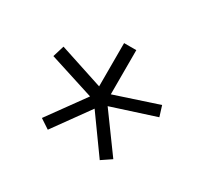

<svg xmlns="http://www.w3.org/2000/svg" viewBox="-78 -863 565 531"><g transform="rotate(30 204.0 -598.0)"><path d="M231.9 -581.1 318.8 -461.9 287.6 -440.9 204.1 -557.1 121.1 -441.9 90.8 -461.9 176.3 -580.1 32.7 -626 43.9 -662.6 184.1 -616.7V-754.9H223.1V-613.8L360.8 -659.2L371.1 -626Z"/></g></svg>

Font: Twentytwelve Slab Light
Style: TwentytwelveSlab
Weight: 300
Designer: Domenico Catapano
Version: Version 1.00 2012